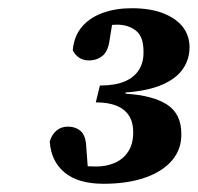

<svg xmlns="http://www.w3.org/2000/svg" viewBox="-20 -855 481 467"><path d="M232 -408Q170 -408 137 -435.5Q104 -463 101 -511Q106 -528 117.5 -537.5Q129 -547 145 -547Q164 -547 176.5 -536Q189 -525 190 -495L195 -429L150 -458Q161 -455 175 -452.5Q189 -450 214 -450Q239 -450 259.5 -459Q280 -468 292 -486.5Q304 -505 304 -533Q304 -558 293.5 -574Q283 -590 263 -598Q243 -606 213 -606L223 -647Q260 -647 283.5 -657Q307 -667 318.5 -686Q330 -705 329 -731Q329 -766 310.5 -780.5Q292 -795 265 -795Q254 -795 241.5 -793Q229 -791 218 -787L256 -816L246 -754Q242 -729 228.5 -718.5Q215 -708 197 -708Q182 -708 172 -715Q162 -722 157 -733Q160 -767 179 -789.5Q198 -812 229.5 -823.5Q261 -835 300 -835Q346 -835 377.5 -822.5Q409 -810 425 -789Q441 -768 441 -740Q441 -711 425 -687.5Q409 -664 374.5 -649Q340 -634 285 -630L286 -627Q352 -623 386.5 -600.5Q421 -578 421 -530Q422 -493 399 -465.5Q376 -438 333 -423Q290 -408 232 -408Z"/></svg>

Font: Source Serif 4
Style: Bold Italic
Weight: 700
Italic angle: -12°
Designer: Frank Grießhammer
Foundry: Adobe Systems Incorporated
Version: Version 4.004;hotconv 1.0.116;makeotfexe 2.5.65601